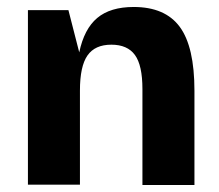

<svg xmlns="http://www.w3.org/2000/svg" viewBox="-20 -529 626 550"><path d="M176 -500 207 -379Q221 -446 258.5 -477.5Q296 -509 363 -509Q453 -509 495 -452Q537 -395 537 -269V1H388V-274Q388 -342 366.5 -371.5Q345 -401 299 -401Q252 -401 230.5 -370Q209 -339 209 -270V0H60V-500Z"/></svg>

Font: Fivo Sans Modern
Style: Regular
Weight: 700
Designer: Alexander Slobzheninov
Foundry: Alexander Slobzheninov
Version: 1.0